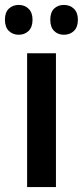

<svg xmlns="http://www.w3.org/2000/svg" viewBox="-45 -759 336 779"><path d="M182 0H65V-543H182ZM-25 -679Q-25 -709 -9 -724Q7 -739 31 -739Q55 -739 71 -723.5Q87 -708 87 -679Q87 -649 71 -633.5Q55 -618 31 -618Q7 -618 -9 -633.5Q-25 -649 -25 -679ZM159 -679Q159 -709 174.5 -724Q190 -739 214 -739Q239 -739 255 -723.5Q271 -708 271 -679Q271 -649 255 -633.5Q239 -618 214 -618Q190 -618 174.5 -633.5Q159 -649 159 -679Z"/></svg>

Font: Noto Sans Thai Looped Condensed SemiBold
Style: Regular
Weight: 600
Width: 3
Designer: Sasikarn Vongin, Ben Mitchell
Foundry: The Fontpad Ltd
Version: Version 1.001; ttfautohint (v1.8.4.7-5d5b)